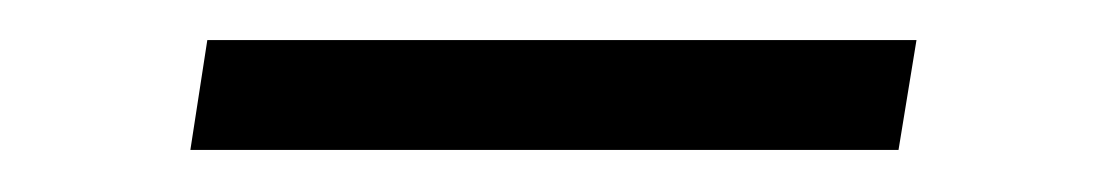

<svg xmlns="http://www.w3.org/2000/svg" viewBox="-20 -734 542 94"><path d="M81.5 -714.4H428.7L419.9 -660.6H73.2Z"/></svg>

Font: Noticia Text
Style: Italic
Weight: 400
Italic angle: -8°
Designer: JM Sole
Foundry: JM Sole
Version: Version 1.003